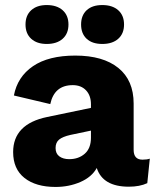

<svg xmlns="http://www.w3.org/2000/svg" viewBox="-20 -730 619 760"><path d="M165 -556Q126 -556 103.5 -576.5Q81 -597 81 -633Q81 -669 103.5 -689.5Q126 -710 165 -710Q205 -710 228 -689.5Q251 -669 251 -633Q251 -597 228 -576.5Q205 -556 165 -556ZM448 -576.5Q425 -556 385 -556Q345 -556 323 -576.5Q301 -597 301 -633Q301 -669 323 -689.5Q345 -710 385 -710Q425 -710 448 -689.5Q471 -669 471 -633Q471 -597 448 -576.5ZM544 -98Q562 -98 573 -102L563 -5Q533 9 490 9Q387 9 363 -65Q343 -29 298 -9.5Q253 10 200 10Q122 10 77 -25.5Q32 -61 32 -128Q32 -239 167 -267L340 -303V-317Q340 -352 320.5 -372.5Q301 -393 268 -393Q195 -393 179 -318L35 -352Q49 -426 110.5 -468Q172 -510 278 -510Q388 -510 448.5 -461Q509 -412 509 -320V-137Q509 -98 544 -98ZM254 -100Q291 -100 315.5 -121.5Q340 -143 340 -185V-213L259 -196Q228 -189 214 -177.5Q200 -166 200 -144Q200 -122 215 -111Q230 -100 254 -100Z"/></svg>

Font: Elaine Sans
Style: Bold
Weight: 700
Designer: Wei Huang
Foundry: Wei Huang
Version: Version 2.001;December 24, 2019;FontCreator 12.0.0.2547 64-b